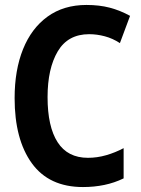

<svg xmlns="http://www.w3.org/2000/svg" viewBox="-20 -745 570 775"><path d="M315 10Q178 10 108.5 -86Q39 -182 39 -349Q39 -462 73 -546.5Q107 -631 172 -678Q237 -725 329 -725Q381 -725 423 -714Q465 -703 505 -681L464 -571Q435 -590 403 -598.5Q371 -607 340 -607Q254 -607 213 -537.5Q172 -468 172 -353Q172 -234 212.5 -171Q253 -108 335 -108Q372 -108 408.5 -118.5Q445 -129 479 -147V-25Q442 -7 401 1.5Q360 10 315 10Z"/></svg>

Font: Noto Sans Mono Condensed
Style: Bold
Weight: 700
Width: 3
Designer: Monotype Design Team
Foundry: Monotype Imaging Inc.
Version: Version 2.014